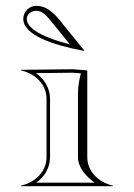

<svg xmlns="http://www.w3.org/2000/svg" viewBox="-20 -640 460 660"><path d="M269 -465 270 -466 184.3 -571.7C162.2 -599 136.9 -620 105 -620C80.2 -620 60 -599.8 60 -575C60 -520.5 159.1 -485.5 269 -465ZM220 -487.7C131 -509.6 72 -541.3 72 -575C72 -590.5 86.8 -603 105 -603C126.3 -603 141.9 -584 158 -564.1ZM140 -100C140 -51 102 -13 52 -2V0H368V-2C318 -13 280 -51 280 -100V-398L230 -402L52 -400V-398C102 -387 140 -349 140 -300ZM152 -100V-300C152 -337.4 132 -368.7 103.7 -388.6L229.6 -390L258 -387.9C252.1 -364.4 248.3 -344.1 248 -320V-100C248 -63 277.6 -31.8 305.5 -12H104.5C133.6 -32.7 152 -63.3 152 -100Z"/></svg>

Font: SortefaxS01
Style: Medium
Weight: 500
Designer: gluk
Foundry: gluk
Version: Version 0.261